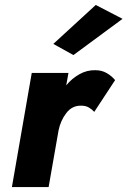

<svg xmlns="http://www.w3.org/2000/svg" viewBox="-20 -754 514 774"><path d="M360 -303 444 -431Q430 -448 410 -459.5Q390 -471 365 -471Q331 -472 300.5 -455Q270 -438 247 -410L256 -460H108L28 0H176L216 -228Q224 -268 247.5 -298.5Q271 -329 308 -328Q325 -328 337.5 -321Q350 -314 360 -303ZM474 -678 366 -734 195 -577 276 -532Z"/></svg>

Font: Jost* 700 Bold Italic
Style: Bold Italic
Weight: 700
Italic angle: -10°
Version: Version 3.200; ttfautohint (v0.97) -l 8 -r 50 -G 200 -x 14 -